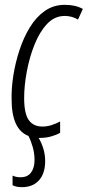

<svg xmlns="http://www.w3.org/2000/svg" viewBox="-20 -561 363 795"><path d="M146 10Q143 10 140 10Q152 30 159.5 54.5Q167 79 167 106Q167 157 141.5 185.5Q116 214 71 214Q47 214 32 206V166Q46 173 65 173Q94 173 108.5 153.5Q123 134 123 102Q123 75 116 49.5Q109 24 98 2Q28 -25 28 -150Q27 -197 35.5 -250Q44 -303 61 -354.5Q78 -406 104 -448.5Q130 -491 166 -516Q202 -541 248 -541Q293 -541 323 -524L303 -480Q278 -495 248 -495Q206 -495 175 -462Q144 -429 123 -376.5Q102 -324 91 -265Q80 -206 80 -155Q80 -91 99 -64Q118 -37 156 -37Q174 -37 192 -42.5Q210 -48 229 -58V-11Q213 -2 191.5 4Q170 10 146 10Z"/></svg>

Font: Noto Sans ExtraCondensed Light
Style: Italic
Weight: 300
Width: 2
Italic angle: -12°
Designer: Monotype Design Team
Foundry: Monotype Imaging Inc.
Version: Version 2.013; ttfautohint (v1.8.4.7-5d5b)